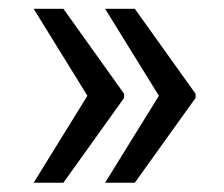

<svg xmlns="http://www.w3.org/2000/svg" viewBox="-20 -483 500 429"><path d="M257.3 -264.2 121.6 -74.7H55.2L175.3 -269L55.2 -463.4H121.6L257.3 -273.4ZM281.2 -463.4 417 -273.4V-264.2L281.2 -74.7H214.8L335 -269L214.8 -463.4Z"/></svg>

Font: Robert Sans Medium
Style: Regular
Weight: 500
Designer: Christian Robertson (extended by Adam Twardoch)
Foundry: Google
Version: Version 12.135;April 2, 2019;FontCreator 11.5.0.2425 64-bit;